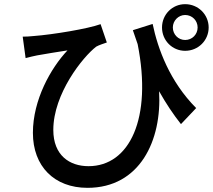

<svg xmlns="http://www.w3.org/2000/svg" viewBox="-20 -861 1022 922"><path d="M89 -685 103 -582C124 -588 140 -591 158 -595C195 -602 260 -612 304 -619C224 -534 138 -382 138 -223C138 -62 241 41 400 41C652 41 758 -187 744 -423C777 -364 812 -312 849 -265L922 -342C795 -470 738 -626 713 -746L618 -716C626 -693 633 -671 641 -649C712 -292 602 -63 405 -63C314 -63 236 -115 236 -237C236 -411 378 -588 442 -637C456 -645 479 -652 493 -657L463 -745C403 -723 235 -695 142 -688C124 -686 105 -685 89 -685ZM758 -729C758 -667 807 -617 869 -617C932 -617 982 -667 982 -729C982 -791 932 -841 869 -841C807 -841 758 -791 758 -729ZM810 -729C810 -762 837 -789 869 -789C903 -789 929 -762 929 -729C929 -696 903 -669 869 -669C836 -669 810 -696 810 -729Z"/></svg>

Font: GenEiGothic-pro-SemiBold
Style: Regular
Weight: 500
Designer: Ryoko NISHIZUKA (kana & ideographs); Paul D. Hunt (Latin, Greek & Cyrillic); Wenlong ZHANG (bopomofo); Sandoll Communica
Foundry: Adobe Systems Incorporated; o_tamon
Version: Version 1.000.140830